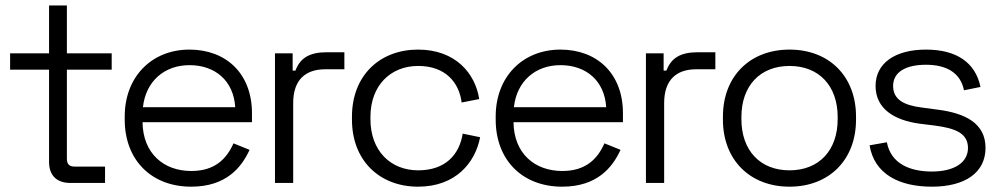

<svg xmlns="http://www.w3.org/2000/svg" viewBox="-20 -688 3752 722"><path d="M245 0H375V-61.5H261.5C239.5 -61.5 231.5 -71.5 231.5 -91.5V-426H400V-487.5H231.5V-667.5H164.5V-487.5H18V-426H164.5V-79C164.5 -29.5 192 0 245 0Z M699 14C830 14 888 -58 918.5 -124.5L858 -149C832 -90.5 788 -45 699.5 -45C596 -45 517.5 -110.5 516 -228.5H927.5V-262.5C927.5 -411 830.5 -501.5 692.5 -501.5C550.5 -501.5 449 -399.5 449 -250V-238C449 -88 547.5 14 699 14ZM517.5 -285C528.5 -384 599.5 -443 692.5 -443C789.5 -443 858.5 -384 864.5 -285Z M1014 0H1082.5V-300.5C1082.5 -388 1129 -427.5 1203 -427.5H1275V-491.5H1208.5C1143.5 -491.5 1108.5 -469.5 1091 -422.5H1080.5V-487.5H1014Z M1552 14C1693.5 14 1767 -76 1785.5 -172L1720 -185.5C1707.5 -107 1655.5 -47.5 1552.5 -47.5C1449 -47.5 1373 -120.5 1373 -240V-248C1373 -367 1449 -440 1552.5 -440C1655.5 -440 1706.5 -377.5 1716 -302.5L1782 -315.5C1767.5 -411 1693.5 -501.5 1552 -501.5C1409 -501.5 1303.5 -405 1303.5 -249V-238.5C1303.5 -82.5 1409 14 1552 14Z M2094 14C2225 14 2283 -58 2313.5 -124.5L2253 -149C2227 -90.5 2183 -45 2094.5 -45C1991 -45 1912.5 -110.5 1911 -228.5H2322.5V-262.5C2322.5 -411 2225.5 -501.5 2087.5 -501.5C1945.5 -501.5 1844 -399.5 1844 -250V-238C1844 -88 1942.5 14 2094 14ZM1912.5 -285C1923.5 -384 1994.5 -443 2087.5 -443C2184.5 -443 2253.5 -384 2259.5 -285Z M2409 0H2477.5V-300.5C2477.5 -388 2524 -427.5 2598 -427.5H2670V-491.5H2603.5C2538.5 -491.5 2503.5 -469.5 2486 -422.5H2475.5V-487.5H2409Z M2949 14C3098 14 3199 -87 3199 -238V-249.5C3199 -401 3098 -501.5 2949 -501.5C2800 -501.5 2698.5 -401 2698.5 -249.5V-238C2698.5 -87 2800 14 2949 14ZM2949 -47.5C2838 -47.5 2768 -122.5 2768 -240V-248C2768 -365 2838 -440 2949 -440C3060 -440 3130 -365 3130 -248V-240C3130 -122.5 3060 -47.5 2949 -47.5Z M3484.5 14C3608.5 14 3686 -38.5 3686 -132C3686 -225 3608.5 -262.5 3507 -275.5L3447 -283.5C3380 -292 3338.5 -313 3338.5 -365C3338.5 -417 3386 -444.5 3462 -444.5C3537 -444.5 3591.5 -416 3605 -348.5L3667 -361C3648 -453 3577 -501.5 3462 -501.5C3345.5 -501.5 3272.5 -450 3272.5 -365C3272.5 -279.5 3342 -236 3437.5 -223L3497.5 -215.5C3571.5 -205.5 3620 -187.5 3620 -131.5C3620 -75.5 3566.5 -43 3484.5 -43C3403.5 -43 3330.5 -71 3315 -153L3250 -141.5C3268 -33 3361.5 14 3484.5 14Z"/></svg>

Font: MCL Standard Light
Style: Regular
Weight: 300
Designer: Květoslav Bartoš
Foundry: Florian Karsten
Version: Version 1.001;Glyphs 3.2.3 (3260)